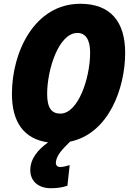

<svg xmlns="http://www.w3.org/2000/svg" viewBox="-20 -745 697 1014"><path d="M336 236 348 127C329 133 312 137 297 137C284 137 275 128 275 116C276 79 304 48 350 3C554 -39 641 -279 641 -466C641 -629 565 -725 404 -725C164 -725 43 -473 43 -249C43 -100 106 -11 234 7C181 45 140 92 140 154C140 207 177 249 249 249C283 249 308 245 336 236ZM299 -145C253 -145 229 -174 229 -249C229 -378 290 -571 389 -571C432 -571 456 -535 456 -468C456 -330 392 -145 299 -145Z"/></svg>

Font: Noto Sans UI SemiCondensed Black
Style: Italic
Weight: 900
Width: 4
Italic angle: -372°
Designer: Monotype Design Team
Foundry: Monotype Imaging Inc.
Version: Version 1.901